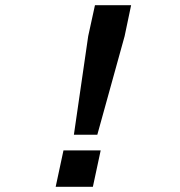

<svg xmlns="http://www.w3.org/2000/svg" viewBox="-20 -718 690 738"><path d="M264 -200 319 -579 345 -698H484L459 -579L354 -200ZM194 0 224 -140H367L337 0Z"/></svg>

Font: Azeret Mono Thin Medium
Style: Italic
Weight: 500
Italic angle: -12°
Version: Version 1.002